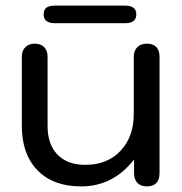

<svg xmlns="http://www.w3.org/2000/svg" viewBox="-20 -656 652 686"><path d="M58 -206V-453Q58 -475 70.5 -487.5Q83 -500 104 -500Q126 -500 138 -487.5Q150 -475 150 -453V-206Q150 -140 185.5 -103.5Q221 -67 285 -67Q363 -67 410.5 -117Q458 -167 458 -250V-453Q458 -475 470.5 -487.5Q483 -500 505 -500Q527 -500 538.5 -488Q550 -476 550 -453V-37Q550 -14 538.5 -2Q527 10 505 10Q483 10 471 -2.5Q459 -15 459 -37V-86Q384 10 270 10Q170 10 114 -47.5Q58 -105 58 -206ZM136 -604Q136 -622 146.5 -629Q157 -636 177 -636H426Q446 -636 456.5 -628.5Q467 -621 467 -604Q467 -573 426 -573H177Q136 -573 136 -604Z"/></svg>

Font: Kodchasan Medium
Style: Regular
Weight: 500
Designer: Katatrad Aksorn Co.,Ltd.
Foundry: Cadson Demak Co.,Ltd.
Version: Version 1.000; ttfautohint (v1.6)